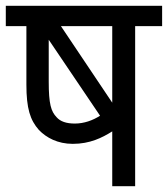

<svg xmlns="http://www.w3.org/2000/svg" viewBox="-20 -642 579 662"><path d="M539 -622H0V-552H71V-350C71 -268 84 -228 114 -194C140 -167 179 -146 231 -146C290 -146 332 -167 367 -189V0H446V-552H539ZM367 -552V-288L190 -552ZM175 -238C156 -258 148 -283 148 -361V-505L325 -243C300 -227 270 -216 238 -216C209 -216 188 -223 175 -238Z"/></svg>

Font: Noto Sans Devanagari UI SemiCondensed
Style: Regular
Weight: 400
Width: 4
Designer: Jelle Bosma - Monotype Design Team
Foundry: Monotype Imaging Inc.
Version: Version 2.003